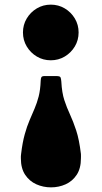

<svg xmlns="http://www.w3.org/2000/svg" viewBox="-20 -560 439 828"><path d="M319 -420Q319 -453 302.8 -480.2Q286.5 -507.5 259.2 -523.8Q232 -540 199 -540Q166 -540 138.8 -523.8Q111.5 -507.5 95.2 -480.2Q79 -453 79 -420Q79 -387 95.2 -359.8Q111.5 -332.5 138.8 -316.2Q166 -300 199 -300Q232 -300 259.2 -316.2Q286.5 -332.5 302.8 -359.8Q319 -387 319 -420ZM71 104Q70 109 70 113.8Q70 118.5 70 123Q70 166 88.5 193.8Q107 221.5 136.8 234.8Q166.5 248 200 248Q233.5 248 263 234.8Q292.5 221.5 310.8 193.8Q329 166 329 123Q329 118.5 329.2 113.8Q329.5 109 329 104Q321.5 41.5 308.5 2.2Q295.5 -37 281.8 -66.5Q268 -96 257.5 -128Q247 -160 244.5 -208Q243.5 -221.5 240.8 -226.8Q238 -232 222.5 -232H172.5Q161 -232 158.5 -227Q156 -222 155.5 -212Q154 -172.5 146.8 -144.2Q139.5 -116 129.2 -92Q119 -68 107.8 -42Q96.5 -16 86.8 18.8Q77 53.5 71 104Z"/></svg>

Font: Besley Black
Style: Regular
Weight: 900
Designer: Owen Earl
Foundry: indestructible type*
Version: Version 2.001